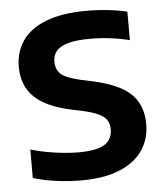

<svg xmlns="http://www.w3.org/2000/svg" viewBox="-47 -644 599 695"><g transform="rotate(-5 252.0 -297.0)"><path d="M220.5 7.5Q175 7.5 129.5 1.2Q84 -5 46.5 -16.5V-120Q75 -111.5 105.2 -106Q135.5 -100.5 165 -97.5Q194.5 -94.5 219.5 -94.5Q265 -94.5 292.2 -103Q319.5 -111.5 331.2 -127.8Q343 -144 343 -167Q343 -186.5 334.8 -200.2Q326.5 -214 305.2 -224.2Q284 -234.5 245.5 -243L205.5 -251.5Q115 -271 73 -312.5Q31 -354 31 -422Q31 -475 58.8 -515.8Q86.5 -556.5 144.8 -579.5Q203 -602.5 295 -602.5Q333.5 -602.5 371.5 -598.2Q409.5 -594 440 -586.5V-483Q406.5 -491.5 370.5 -496Q334.5 -500.5 298 -500.5Q245.5 -500.5 215.8 -491.8Q186 -483 173.5 -467Q161 -451 161 -429.5Q161 -400.5 179 -384Q197 -367.5 252 -355L291.5 -346.5Q355 -333 395 -310.8Q435 -288.5 453.8 -255Q472.5 -221.5 472.5 -174.5Q472.5 -120.5 444.2 -79.5Q416 -38.5 360 -15.5Q304 7.5 220.5 7.5Z"/></g></svg>

Font: Encode Sans SC Condensed Thin SemiBold
Style: Regular
Weight: 600
Version: Version 3.002